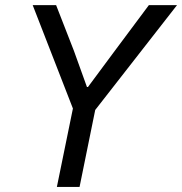

<svg xmlns="http://www.w3.org/2000/svg" viewBox="-20 -740 721 760"><path d="M205.1 0 268.6 -310.5 109.4 -719.7H202.1L272.5 -539.1L324.2 -395.5H328.1L434.6 -539.1L569.3 -719.7H680.7L356.9 -304.7L294.9 0Z"/></svg>

Font: Reddit Sans
Style: Italic
Weight: 400
Italic angle: -11.25°
Designer: Stephen Hutchings
Version: Version 1.013